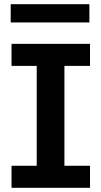

<svg xmlns="http://www.w3.org/2000/svg" viewBox="-20 -895 483 915"><path d="M155 -62V-627H287V-62ZM35 0V-105H409V0ZM35 -581V-686H409V-581ZM406 -875V-788H31V-875Z"/></svg>

Font: BioRhyme ExtraBold
Style: Bold
Weight: 700
Version: Version 1.600;gftools[0.9.33]